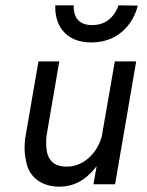

<svg xmlns="http://www.w3.org/2000/svg" viewBox="-20 -690 549 719"><path d="M187 -670C187 -667 187 -664 187 -661C187 -598 223 -531 322 -531C420 -531 478 -597 496 -669L424 -670C412 -637 385 -596 325 -596C265 -596 256 -638 256 -665C256 -666 256 -668 256 -670ZM330 0H411L490 -460H410L361 -179C345 -119 295 -66 230 -66C229 -66 227 -66 226 -66C157 -68 153 -122 153 -156C153 -164 153 -172 154 -180L202 -460H124L74 -170C73 -159 72 -147 72 -137C72 -116 75 -95 81 -72C94 -27 135 9 202 9C235 9 265 0 291 -18C310 -31 327 -48 342 -68Z"/></svg>

Font: Jost
Style: Italic
Weight: 400
Italic angle: -5°
Version: Version 3.710